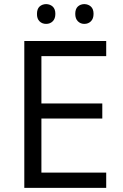

<svg xmlns="http://www.w3.org/2000/svg" viewBox="-20 -913 596 933"><path d="M496.1 -640.1H181.2V-410.2H477.1V-336.9H181.2V-74.2H496.1V0H98.1V-713.9H496.1ZM389.6 -893.1Q409.2 -892.6 421.9 -880.9Q434.6 -869.1 434.6 -845.7Q434.6 -822.3 421.9 -809.6Q409.2 -796.9 389.6 -796.9Q371.1 -796.9 358.4 -809.6Q345.7 -822.3 345.7 -845.7Q345.7 -869.1 357.9 -880.9Q370.1 -892.6 389.6 -893.1ZM204.1 -893.1Q223.6 -892.6 236.3 -880.9Q249 -869.1 249 -845.7Q249 -822.3 236.3 -809.6Q223.6 -796.9 204.1 -796.9Q184.6 -796.9 171.9 -809.6Q159.2 -822.3 159.7 -845.7Q159.7 -869.1 171.9 -880.9Q184.6 -892.6 204.1 -893.1Z"/></svg>

Font: OpenSansHebrew-Regular
Style: Regular
Weight: 400
Foundry: Ascender Corporation, Yanek Iontef
Version: Version 2.001;PS 002.001;hotconv 1.0.70;makeotf.lib2.5.58329